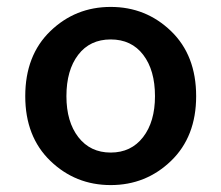

<svg xmlns="http://www.w3.org/2000/svg" viewBox="-20 -523 640 555"><path d="M53 -245Q53 -363 125.5 -433Q198 -503 300 -503Q402 -503 474.5 -433Q547 -363 547 -245Q547 -128 474.5 -58Q402 12 300 12Q198 12 125.5 -58Q53 -128 53 -245ZM428 -245Q428 -320 394 -364.5Q360 -409 300 -409Q240 -409 206 -364.5Q172 -320 172 -245Q172 -171 206.5 -126.5Q241 -82 300 -82Q359 -82 393.5 -126.5Q428 -171 428 -245Z"/></svg>

Font: TypoPRO Source Code Pro
Style: Regular
Weight: 600
Monospace: yes
Designer: Paul D. Hunt, Teo Tuominen
Foundry: Adobe Systems Incorporated
Version: Version 2.010;PS 1.0;hotconv 1.0.84;makeotf.lib2.5.63406